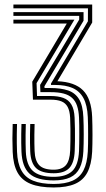

<svg xmlns="http://www.w3.org/2000/svg" viewBox="-20 -820 466 848"><path d="M217.2 8Q154.8 8 115.5 -7.9Q76.2 -23.8 57.2 -58.4Q38.2 -93 36 -149Q34.8 -176.5 34.8 -207.8Q34.8 -239 36 -272.2H55.2Q54.5 -249.2 54.2 -227.9Q54 -206.5 54.2 -187Q54.5 -167.5 55.2 -149.8Q57.2 -99.2 74.2 -67.8Q91.2 -36.2 126.4 -21.9Q161.5 -7.5 217.2 -7.5Q268.2 -7.5 300.4 -21.9Q332.5 -36.2 348.8 -67.8Q365 -99.2 367.8 -150.2Q368.5 -165 368.9 -184.4Q369.2 -203.8 369.2 -225Q369.2 -246.2 368.9 -266.4Q368.5 -286.5 367.8 -302.8Q365.5 -355.8 348.5 -386.9Q331.5 -418 300.2 -431.4Q269 -444.8 223.8 -444.8H205.2V-451L368.2 -725.8L368.5 -783.2H39.2V-800H387.2V-720.5L233.5 -461.2Q309.5 -458.2 346.6 -421.2Q383.8 -384.2 387 -303.5Q387.8 -286.5 388.1 -265.9Q388.5 -245.2 388.5 -224.1Q388.5 -203 388.1 -183.6Q387.8 -164.2 387 -149.5Q384 -93.2 365.9 -58.5Q347.8 -23.8 311.4 -7.9Q275 8 217.2 8ZM217.2 -54.8Q164 -54.8 139.9 -77.1Q115.8 -99.5 113.5 -151.8Q112.8 -170.2 112.5 -188.6Q112.2 -207 112.5 -227.5Q112.8 -248 113.5 -272.2H132.8Q132 -245.8 131.8 -224.6Q131.5 -203.5 131.9 -186.2Q132.2 -169 132.8 -153.2Q134.5 -109.5 153.6 -90Q172.8 -70.5 217.2 -70.5Q253.5 -70.5 270.9 -90.4Q288.2 -110.2 290 -156.2Q290.8 -171.8 291 -197.6Q291.2 -223.5 291.1 -251.1Q291 -278.8 289.8 -299.8Q288.2 -330.2 278.9 -347.6Q269.5 -365 251.1 -372.4Q232.8 -379.8 203.2 -379.8H125.5L122.5 -459.2L275 -716.2H39.2V-733H308.5L141.5 -452.8L143.5 -396H203.2Q236.5 -396 259.6 -387.6Q282.8 -379.2 295.2 -358.5Q307.8 -337.8 309.5 -300Q310.8 -278 311 -251.1Q311.2 -224.2 311.1 -198.4Q311 -172.5 310 -154Q308 -101.2 286.2 -78Q264.5 -54.8 217.2 -54.8ZM217.2 -23.2Q142.5 -23.2 110 -53.2Q77.5 -83.2 74.8 -150.5Q74 -169 73.8 -188.4Q73.5 -207.8 73.8 -228.6Q74 -249.5 74.8 -272.2H94Q93.2 -245.5 93 -224.5Q92.8 -203.5 93.1 -185.8Q93.5 -168 94 -151Q96.5 -90.8 125.4 -64.9Q154.2 -39 217.2 -39Q272.2 -39 299.1 -64.6Q326 -90.2 329 -152.8Q329.5 -168 329.9 -187.2Q330.2 -206.5 330.2 -227Q330.2 -247.5 330 -266.8Q329.8 -286 329 -301Q327.5 -331.8 320.2 -353Q313 -374.2 298.5 -387.5Q284 -400.8 260.5 -406.9Q237 -413 203.2 -413H158.5L157.2 -445L329.8 -733.5V-749.8H39.2V-766.5H349V-728.5L176.2 -438.8L176.8 -431.2H203Q249 -431.2 280.5 -420.6Q312 -410 329.1 -382Q346.2 -354 348.2 -301.8Q349 -285.8 349.4 -266.2Q349.8 -246.8 349.8 -226.1Q349.8 -205.5 349.4 -186.1Q349 -166.8 348.2 -151.5Q346 -106.5 332.1 -78.1Q318.2 -49.8 290.2 -36.5Q262.2 -23.2 217.2 -23.2Z"/></svg>

Font: Big Shoulders Inline Text Thin SemiBold
Style: Regular
Weight: 600
Version: Version 2.002